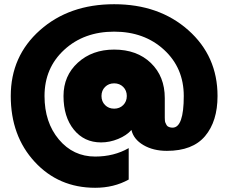

<svg xmlns="http://www.w3.org/2000/svg" viewBox="-20 -715 1081 910"><path d="M191 -260Q191 -135 259 -54Q327 27 431 27Q520 27 590 -13V136Q520 175 431 175Q258 175 144.5 52Q31 -71 31 -260Q31 -449 169.5 -572Q308 -695 521 -695Q734 -695 872.5 -572Q1011 -449 1011 -260Q1011 -140 952 -70Q893 0 771 0Q706 0 659.5 -27.5Q613 -55 603 -99Q580 -73 540 -56.5Q500 -40 459 -40Q379 -40 330 -100.5Q281 -161 281 -260Q281 -356 349 -418Q417 -480 521 -480Q629 -480 695 -416.5Q761 -353 761 -250V-178Q761 -177 761 -169Q761 -160 761 -157Q761 -153 761.5 -145.5Q762 -138 763.5 -134.5Q765 -131 768 -125Q771 -119 774.5 -116.5Q778 -114 784 -112Q790 -110 798 -110Q851 -110 851 -260Q851 -393 757.5 -479Q664 -565 521 -565Q378 -565 284.5 -479Q191 -393 191 -260ZM521 -320Q495 -320 478 -303Q461 -286 461 -260Q461 -234 478 -217Q495 -200 521 -200Q547 -200 564 -217Q581 -234 581 -260Q581 -286 564 -303Q547 -320 521 -320Z"/></svg>

Font: Metropolitano Black
Style: Regular
Weight: 900
Designer: Fonts by Alex Slobzheninov & Chris M. Simpson / Changes by Cristiano Sobral
Foundry: Fonts by Alex Slobzheninov & Chris M. Simpson / Changes by Cristiano Sobral
Version: Version 1.00;August 30, 2020;FontCreator 13.0.0.2681 64-bit